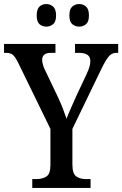

<svg xmlns="http://www.w3.org/2000/svg" viewBox="-22 -932 606 952"><path d="M138 0V-44H158Q187 -44 207.5 -56.5Q228 -69 228 -113V-293L70 -617Q56 -646 44 -658Q32 -670 9 -670H-2V-714H253V-670H231Q206 -670 196.5 -660Q187 -650 187 -636Q187 -624 191.5 -609Q196 -594 202 -583L266 -449Q280 -419 290 -393Q300 -367 308 -343Q316 -365 328.5 -393Q341 -421 355 -453L408 -566Q426 -604 426 -629Q426 -651 411 -660.5Q396 -670 370 -670H350V-714H564V-670H554Q534 -670 519 -654Q504 -638 482 -593L337 -293V-117Q337 -70 356.5 -57Q376 -44 404 -44H427V0ZM371 -800Q351 -800 336.5 -812Q322 -824 322 -855Q322 -887 336.5 -899.5Q351 -912 371 -912Q390 -912 404.5 -899.5Q419 -887 419 -855Q419 -824 404.5 -812Q390 -800 371 -800ZM208 -800Q188 -800 174 -812Q160 -824 160 -855Q160 -887 174 -899.5Q188 -912 208 -912Q226 -912 241 -899.5Q256 -887 256 -855Q256 -824 241 -812Q226 -800 208 -800Z"/></svg>

Font: Noto Serif Lao Condensed Medium
Style: Regular
Weight: 500
Width: 3
Designer: Monotype Design Team
Foundry: Monotype Imaging Inc.
Version: Version 2.003; ttfautohint (v1.8.4.7-5d5b)